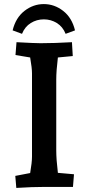

<svg xmlns="http://www.w3.org/2000/svg" viewBox="-20 -917 439 942"><path d="M55 -54 128 -68Q137 -120 137 -149V-557Q137 -583 128 -635L56 -647L61 -710Q151 -705 179 -705Q246 -705 333 -710L337 -642L264 -635Q256 -569 256 -527V-179Q256 -135 264 -69L343 -62L338 0H201Q138 0 60 5ZM195 -822Q160 -822 131 -804Q102 -786 88 -751L42 -768Q57 -830 100 -863.5Q143 -897 195 -897Q247 -897 290 -863.5Q333 -830 348 -768L302 -751Q288 -786 259 -804Q230 -822 195 -822Z"/></svg>

Font: Andada Pro
Style: Bold
Weight: 700
Designer: Carolina Giovagnoli
Foundry: Huerta Tipografica
Version: Version 3.005; ttfautohint (v1.8.4)